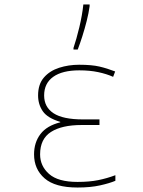

<svg xmlns="http://www.w3.org/2000/svg" viewBox="-20 -827 640 857"><path d="M326 10Q226 10 179 -31Q132 -72 132 -138Q132 -191 160.5 -228.5Q189 -266 249 -281V-283Q192 -300 171 -330.5Q150 -361 150 -401Q150 -451 176 -481Q202 -511 244 -524.5Q286 -538 333 -538Q389 -538 423.5 -530Q458 -522 494 -508L485 -484Q456 -497 418.5 -505Q381 -513 334 -513Q258 -513 217.5 -484Q177 -455 177 -401Q177 -349 219 -321.5Q261 -294 350 -294H424V-269H344Q256 -269 207.5 -238Q159 -207 159 -138Q159 -86 199 -50.5Q239 -15 326 -15Q379 -15 418.5 -23Q458 -31 495 -45V-20Q469 -9 426.5 0.5Q384 10 326 10ZM308 -613Q321 -651 334 -705Q347 -759 352 -807H380V-799Q376 -769 367 -733.5Q358 -698 347.5 -665Q337 -632 327 -606H308Z"/></svg>

Font: Noto Sans Mono Thin
Style: Regular
Weight: 100
Designer: Monotype Design Team
Foundry: Monotype Imaging Inc.
Version: Version 2.014